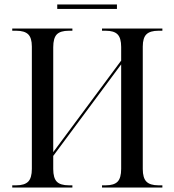

<svg xmlns="http://www.w3.org/2000/svg" viewBox="-20 -842 783 862"><path d="M237 -802V-822H505V-802ZM35 0V-10H53Q90 -10 106.5 -26.5Q123 -43 123 -84V-633Q123 -672 106.5 -688Q90 -704 53 -704H35V-714H305V-704H289Q251 -704 235 -687.5Q219 -671 219 -630V-159L524 -570V-631Q524 -671 508 -687.5Q492 -704 455 -704H438V-714H709V-704H691Q654 -704 637.5 -688Q621 -672 621 -633V-83Q621 -43 637.5 -26.5Q654 -10 691 -10H709V0H438V-10H455Q492 -10 508 -26.5Q524 -43 524 -84V-553L219 -142V-83Q219 -43 235 -26.5Q251 -10 289 -10H305V0Z"/></svg>

Font: Noto Serif Display SemiCondensed
Style: Regular
Weight: 400
Width: 4
Designer: Monotype Design Team
Foundry: Monotype Imaging Inc.
Version: Version 2.009